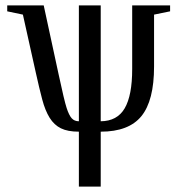

<svg xmlns="http://www.w3.org/2000/svg" viewBox="-20 -479 666 712"><path d="M610.8 -437 551.3 -424.8V-232.4Q551.3 -106 504.4 -48.3Q457.5 9.3 353.5 9.3V212.9H272.5V9.3Q231 9.3 205.8 -3.2Q180.7 -15.6 164.1 -42.2Q147.5 -68.8 136.5 -110.4Q125.5 -151.9 112.8 -209.5L64.9 -424.8L6.8 -437V-459H142.1L197.3 -203.6Q218.3 -105.5 227.1 -78.6Q235.8 -51.8 245.8 -40.5Q255.9 -29.3 272.5 -29.3V-459H353.5V-29.3Q414.6 -29.8 442.4 -77.4Q470.2 -125 470.2 -223.1V-459H610.8Z"/></svg>

Font: Times New Roman
Style: Regular
Weight: 400
Designer: Steve Matteson
Foundry: Ascender Corporation
Version: Version 2.00.3